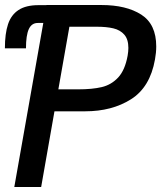

<svg xmlns="http://www.w3.org/2000/svg" viewBox="-30 -745 650 765"><path d="M142.5 -653.5H120.5Q96 -653.5 84.8 -629Q73.5 -604.5 73.5 -552.5H-10.5Q-10.5 -611 2 -648.5Q14.5 -686 44 -705.2Q73.5 -724.5 123.5 -724.5H155V-725H374Q473 -725 532.8 -686.8Q592.5 -648.5 592.5 -560Q592.5 -535 587.5 -508Q568 -397.5 492 -349.5Q416 -301.5 309.5 -301.5H187L134 0H27ZM478.5 -523Q481.5 -540.5 481.5 -554Q481.5 -588.5 465.2 -607Q449 -625.5 421.8 -632Q394.5 -638.5 355.5 -638.5H246.5L202.5 -389H281Q337.5 -389 375.5 -398Q413.5 -407 440.8 -436.2Q468 -465.5 478.5 -523Z"/></svg>

Font: JuliaMono MediumItalic
Style: Regular
Weight: 500
Italic angle: -9°
Monospace: yes
Designer: cormullion
Foundry: corm
Version: Version 0.049; ttfautohint (v1.8.4)